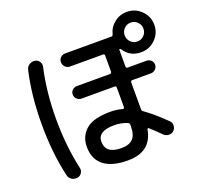

<svg xmlns="http://www.w3.org/2000/svg" viewBox="-151 -1019 1303 1249"><g transform="rotate(-20 500.0 -394.5)"><path d="M804.2 -663.6Q823.2 -644.5 850.1 -644.5Q877 -644.5 896 -663.6Q915 -682.6 915 -710Q915 -737.3 896 -756.3Q877 -775.4 850.1 -775.4Q823.2 -775.4 804.2 -756.3Q785.2 -737.3 785.2 -710Q785.2 -682.6 804.2 -663.6ZM621.1 -141.6V-151.4Q621.1 -162.1 611.3 -167Q568.4 -184.6 521.5 -184.6Q406.2 -184.6 406.2 -112.3Q406.2 -28.3 515.6 -28.3Q570.3 -28.3 595.7 -55.2Q621.1 -82 621.1 -141.6ZM849.6 -849.6Q907.2 -849.6 948.7 -808.6Q990.2 -767.6 990.2 -710Q990.2 -652.3 949.2 -611.3Q908.2 -570.3 849.6 -570.3Q773.4 -570.3 733.4 -631.8Q728.5 -639.6 721.7 -637.7Q720.7 -636.7 720.7 -634.8V-518.6Q720.7 -506.8 732.4 -506.8H862.3Q879.9 -506.8 893.1 -494.6Q906.2 -482.4 906.2 -464.4Q906.2 -446.3 893.1 -433.1Q879.9 -419.9 862.3 -419.9H732.4Q721.7 -419.9 720.7 -409.2V-222.7Q720.7 -210.9 730.5 -205.1Q793.9 -160.2 870.1 -85Q883.8 -72.3 883.8 -52.2Q883.8 -32.2 870.1 -18.1Q856.4 -3.9 835.9 -4.4Q815.4 -4.9 800.8 -18.6Q756.8 -62.5 725.6 -89.8Q722.7 -91.8 719.7 -90.3Q716.8 -88.9 715.8 -85Q689.5 62.5 526.4 61.5Q418.9 61.5 362.3 17.1Q305.7 -27.3 305.7 -112.3Q305.7 -185.5 357.4 -230.5Q409.2 -275.4 526.4 -275.4Q570.3 -275.4 609.4 -264.6Q614.3 -263.7 617.7 -265.6Q621.1 -267.6 621.1 -273.4V-409.2Q621.1 -419.9 609.4 -419.9H379.9Q362.3 -419.9 349.1 -433.1Q335.9 -446.3 335.9 -464.4Q335.9 -482.4 349.1 -494.6Q362.3 -506.8 379.9 -506.8H609.4Q614.3 -506.8 617.7 -510.3Q621.1 -513.7 621.1 -518.6V-630.9Q621.1 -641.6 609.4 -641.6H380.9Q362.3 -641.6 349.1 -655.3Q335.9 -668.9 335.9 -688Q335.9 -707 349.1 -719.7Q362.3 -732.4 380.9 -732.4H701.2Q710 -732.4 713.9 -743.2Q724.6 -789.1 762.7 -819.3Q800.8 -849.6 849.6 -849.6ZM178.7 54.7Q157.2 57.6 139.6 45.9Q122.1 34.2 118.2 12.7Q80.1 -150.4 80.1 -350.1Q80.1 -549.8 118.2 -712.9Q122.1 -734.4 140.1 -746.1Q158.2 -757.8 178.7 -754.9Q198.2 -752.9 209.5 -736.3Q220.7 -719.7 216.8 -701.2Q179.7 -537.1 179.7 -350.1Q179.7 -163.1 216.8 1Q220.7 19.5 209.5 36.1Q198.2 52.7 178.7 54.7Z"/></g></svg>

Font: Rounded-X Mgen+ 1m medium
Style: Regular
Weight: 500
Designer: [Source Han Sans]
Ryoko NISHIZUKA  (kana & ideographs); Paul D. Hunt (Latin, Greek & Cyrillic); Wenlong ZHANG  (bopomofo
Version: Version 1.059.20150602